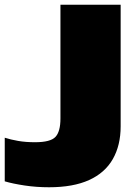

<svg xmlns="http://www.w3.org/2000/svg" viewBox="-207 -607 577 810"><path d="M302 -587V-74Q302 6 269 64Q236 122 169 152.5Q102 183 0 183Q-54 183 -103.5 175.5Q-153 168 -187 158V-26Q-162 -18 -130.5 -12.5Q-99 -7 -59 -7Q6 -7 27 -29.5Q48 -52 48 -107V-587Z"/></svg>

Font: Bounded
Style: Regular
Weight: 900
Designer: Vlad Churkin
Version: Version 1.0